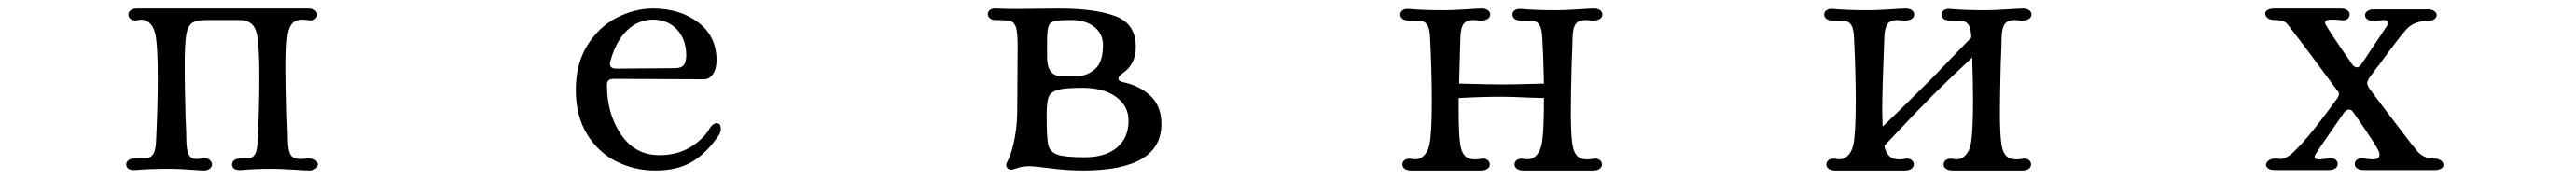

<svg xmlns="http://www.w3.org/2000/svg" viewBox="-20 -400 6040 420"><path d="M294 -28Q318 -28 326.5 -29.5Q335 -31 340 -39.5Q345 -48 346 -69Q350 -151 350 -217Q350 -296 344 -321Q340 -338 329.5 -347Q319 -356 304 -353L298 -352Q290 -352 285.5 -356Q281 -360 281 -366Q281 -372 286.5 -376Q292 -380 302 -380H703Q713 -380 718.5 -376Q724 -372 724 -366Q724 -360 719.5 -356Q715 -352 707 -352L701 -353L689 -354Q674 -354 666 -346Q658 -338 655 -321Q651 -298 651 -243Q651 -205 653 -127Q655 -85 655 -67Q656 -43 662.5 -35Q669 -27 683 -27Q692 -27 698 -28H704Q715 -28 720 -24Q725 -20 725 -14Q725 -8 719.5 -4Q714 0 705 0Q698 0 667.5 -2Q637 -4 617 -4Q577 -4 545 -1H542Q533 -1 528.5 -4.5Q524 -8 524 -14Q524 -20 529 -24Q534 -28 542 -28Q560 -28 567 -29.5Q574 -31 578.5 -39.5Q583 -48 584 -69Q588 -151 588 -217Q588 -296 582 -321Q575 -353 542 -353H463Q441 -353 431 -346.5Q421 -340 417 -321Q413 -298 413 -243Q413 -205 415 -127Q417 -85 417 -67Q418 -44 423.5 -35.5Q429 -27 439 -27Q447 -27 450 -28L457 -29Q467 -29 472 -24.5Q477 -20 477 -14Q477 -8 471.5 -4Q466 0 457 0Q451 0 425 -2Q399 -4 379 -4Q329 -4 297 -1H294Q285 -1 280.5 -4.5Q276 -8 276 -14Q276 -20 281 -24Q286 -28 294 -28Z M1511 -380Q1574 -380 1617 -347.5Q1660 -315 1660 -259Q1660 -238 1651.5 -226Q1643 -214 1631 -214L1418 -215Q1403 -215 1403 -201Q1403 -133 1436 -84.5Q1469 -36 1526 -36Q1568 -36 1599 -55Q1630 -74 1644 -99Q1652 -111 1660 -111Q1670 -111 1670 -98Q1670 -88 1664 -81Q1636 -40 1602 -20Q1568 0 1516 0Q1468 0 1425.5 -21Q1383 -42 1356.5 -85Q1330 -128 1330 -189Q1330 -250 1357 -293.5Q1384 -337 1426 -358.5Q1468 -380 1511 -380ZM1410 -251Q1410 -239 1424 -239L1561 -240Q1579 -240 1584 -248.5Q1589 -257 1589 -270Q1589 -307 1567.5 -330.5Q1546 -354 1511 -354Q1477 -354 1450.5 -329Q1424 -304 1411 -256Q1410 -254 1410 -251Z M2317 -380Q2333 -379 2366 -379L2462 -380Q2548 -380 2595.5 -362Q2643 -344 2643 -290Q2643 -249 2612 -228Q2602 -221 2602 -215Q2602 -210 2614 -207Q2652 -199 2677.5 -175Q2703 -151 2703 -109Q2703 0 2519 0Q2480 0 2436 -6Q2404 -10 2395 -10Q2377 -10 2366 -6Q2355 -2 2351 -2Q2345 -2 2342 -5.5Q2339 -9 2339 -13Q2339 -16 2343 -23.5Q2347 -31 2349 -37Q2365 -85 2365 -144L2366 -291Q2366 -324 2362 -336Q2358 -348 2349 -350.5Q2340 -353 2314 -353Q2306 -353 2301 -357Q2296 -361 2296 -367Q2296 -373 2301.5 -377Q2307 -381 2317 -380ZM2470 -221H2502Q2528 -221 2547 -237.5Q2566 -254 2566 -294Q2566 -321 2545.5 -337Q2525 -353 2493 -353Q2463 -353 2452.5 -350.5Q2442 -348 2438.5 -338.5Q2435 -329 2435 -304V-266Q2435 -221 2470 -221ZM2523 -31Q2572 -31 2599 -54Q2626 -77 2626 -117Q2626 -151 2597 -172.5Q2568 -194 2517 -194Q2476 -194 2459.5 -189Q2443 -184 2438.5 -172Q2434 -160 2434 -129Q2434 -78 2437.5 -61Q2441 -44 2458.5 -37.5Q2476 -31 2523 -31Z M3719 -28Q3727 -28 3731.5 -24Q3736 -20 3736 -14Q3736 -8 3730.5 -4Q3725 0 3715 0H3632H3552Q3542 0 3536.5 -4Q3531 -8 3531 -14Q3531 -21 3537 -25Q3543 -29 3554 -27Q3569 -24 3579.5 -33Q3590 -42 3594 -59Q3600 -85 3600 -170L3565 -171Q3523 -173 3502 -173Q3453 -173 3400 -170V-138Q3400 -83 3404 -59Q3407 -42 3415 -34Q3423 -26 3438 -26Q3445 -26 3450 -27L3456 -28Q3464 -28 3468.5 -24Q3473 -20 3473 -14Q3473 -8 3467.5 -4Q3462 0 3452 0H3369H3289Q3279 0 3273.5 -4Q3268 -8 3268 -14Q3268 -21 3274 -25Q3280 -29 3291 -27Q3306 -24 3316.5 -33Q3327 -42 3331 -59Q3337 -84 3337 -163Q3337 -229 3333 -311Q3332 -332 3327 -340.5Q3322 -349 3313.5 -350.5Q3305 -352 3281 -352Q3273 -352 3268 -356Q3263 -360 3263 -366Q3263 -372 3268.5 -376Q3274 -380 3284 -379Q3315 -376 3366 -376Q3386 -376 3416.5 -378Q3447 -380 3454 -380Q3463 -380 3468.5 -376Q3474 -372 3474 -366Q3474 -359 3467 -355Q3460 -351 3447 -352L3435 -353Q3419 -353 3412 -344.5Q3405 -336 3404 -313L3401 -204Q3471 -202 3504 -202Q3532 -202 3600 -204Q3598 -282 3596 -311Q3595 -332 3590 -340.5Q3585 -349 3576.5 -350.5Q3568 -352 3544 -352Q3536 -352 3531 -356Q3526 -360 3526 -366Q3526 -372 3531.5 -376Q3537 -380 3547 -379Q3578 -376 3629 -376Q3649 -376 3679.5 -378Q3710 -380 3717 -380Q3726 -380 3731.5 -376Q3737 -372 3737 -366Q3737 -359 3730 -355Q3723 -351 3710 -352L3698 -353Q3682 -353 3675 -344.5Q3668 -336 3667 -313Q3667 -295 3665 -253Q3663 -175 3663 -137Q3663 -82 3667 -59Q3670 -42 3678 -34Q3686 -26 3701 -26Q3708 -26 3713 -27Z M4725 -28Q4733 -28 4737.5 -24Q4742 -20 4742 -14Q4742 -8 4736.5 -4Q4731 0 4721 0H4638H4558Q4548 0 4542.5 -4Q4537 -8 4537 -14Q4537 -21 4543 -25Q4549 -29 4560 -27Q4575 -24 4585.5 -33Q4596 -42 4600 -59Q4606 -84 4606 -164Q4606 -201 4604 -265Q4546 -211 4512 -177Q4478 -143 4398 -58Q4404 -26 4432 -26Q4440 -26 4444 -27L4450 -28Q4458 -28 4462.5 -24Q4467 -20 4467 -14Q4467 -8 4461.5 -4Q4456 0 4446 0H4363H4283Q4273 0 4267.5 -4Q4262 -8 4262 -14Q4262 -21 4268 -25Q4274 -29 4285 -27Q4300 -24 4310.5 -33Q4321 -42 4325 -59Q4331 -84 4331 -163Q4331 -229 4327 -311Q4326 -332 4321 -340.5Q4316 -349 4307.5 -350.5Q4299 -352 4275 -352Q4267 -352 4262 -356Q4257 -360 4257 -366Q4257 -372 4262.5 -376Q4268 -380 4278 -379Q4310 -376 4360 -376Q4380 -376 4410.5 -378Q4441 -380 4448 -380Q4457 -380 4462.5 -376Q4468 -372 4468 -366Q4468 -359 4461 -355Q4454 -351 4441 -352L4429 -353Q4413 -353 4406 -344.5Q4399 -336 4398 -313Q4393 -188 4393 -140L4394 -103Q4424 -131 4490 -197Q4507 -213 4571 -280L4602 -312Q4601 -333 4596 -341Q4591 -349 4582.5 -350.5Q4574 -352 4550 -352Q4542 -352 4537 -356Q4532 -360 4532 -366Q4532 -372 4537.5 -376Q4543 -380 4553 -379Q4585 -376 4635 -376Q4655 -376 4685.5 -378Q4716 -380 4723 -380Q4732 -380 4737.5 -376Q4743 -372 4743 -366Q4743 -359 4736 -355Q4729 -351 4716 -352L4704 -353Q4688 -353 4681 -344.5Q4674 -336 4673 -313Q4673 -295 4671 -253Q4669 -175 4669 -137Q4669 -82 4673 -59Q4676 -42 4684 -34Q4692 -26 4707 -26Q4714 -26 4719 -27Z M5468 -380Q5478 -380 5483.5 -376Q5489 -372 5489 -366Q5489 -359 5483 -355Q5477 -351 5466 -353Q5460 -354 5448 -354Q5428 -354 5432 -344Q5438 -331 5495 -249Q5500 -242 5506 -242Q5511 -242 5517 -250Q5517 -250 5575 -337Q5579 -342 5579 -347Q5579 -353 5568 -353L5548 -351H5543Q5535 -351 5530 -355Q5525 -359 5525 -364Q5525 -370 5530.5 -374Q5536 -378 5546 -378H5672Q5682 -378 5687.5 -374Q5693 -370 5693 -365Q5693 -359 5687.5 -355Q5682 -351 5673 -351Q5640 -351 5622 -331Q5603 -310 5559 -249Q5553 -242 5547 -233.5Q5541 -225 5534 -216Q5530 -208 5530 -205Q5530 -202 5534 -194L5548 -175Q5634 -61 5647 -46Q5662 -28 5686 -28Q5697 -28 5703 -23.5Q5709 -19 5709 -13Q5709 -8 5703.5 -4.5Q5698 -1 5688 -1H5522Q5512 -1 5506.5 -5Q5501 -9 5501 -15Q5501 -22 5507 -26Q5513 -30 5524 -28Q5538 -26 5543 -26Q5563 -26 5558 -43Q5554 -56 5498 -136Q5494 -143 5487 -143Q5482 -143 5476 -136Q5416 -50 5409 -38Q5402 -26 5418 -26L5438 -28L5444 -29Q5452 -29 5456.5 -25Q5461 -21 5461 -15Q5461 -9 5455.5 -5Q5450 -1 5440 -1H5314Q5304 -1 5298.5 -4.5Q5293 -8 5293 -13Q5293 -19 5299 -23.5Q5305 -28 5316 -28L5328 -27Q5336 -27 5349 -36Q5384 -64 5459 -168Q5464 -175 5464 -179Q5464 -184 5459 -189Q5393 -279 5345 -341Q5339 -349 5331.5 -351Q5324 -353 5314 -353Q5303 -353 5297 -357.5Q5291 -362 5291 -368Q5291 -373 5296.5 -376.5Q5302 -380 5312 -380Z"/></svg>

Font: Hina Mincho
Style: Regular
Weight: 400
Designer: satsuyako
Foundry: satsuyako
Version: Version 1.100